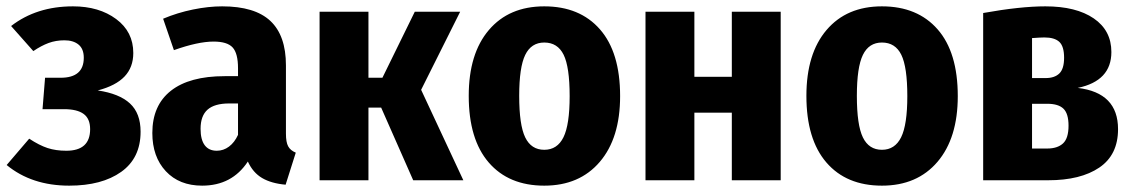

<svg xmlns="http://www.w3.org/2000/svg" viewBox="-20 -568 3572 605"><path d="M400 -401Q400 -356 372.5 -327Q345 -298 288 -283Q356 -273 389.5 -242Q423 -211 423 -153Q423 -70 362 -26.5Q301 17 198 17Q80 17 1 -48L72 -131Q104 -110 130 -101.5Q156 -93 189 -93Q264 -93 264 -161Q264 -194 243.5 -209Q223 -224 182 -224H114L122 -323H171Q244 -323 244 -386Q244 -414 227.5 -427.5Q211 -441 183 -441Q156 -441 133 -432.5Q110 -424 85 -407L15 -486Q95 -548 210 -548Q292 -548 346 -508Q400 -468 400 -401Z M912 -87 880 14Q835 10 806 -7Q777 -24 761 -59Q711 17 617 17Q545 17 502.5 -28.5Q460 -74 460 -149Q460 -236 518.5 -282Q577 -328 688 -328H730V-353Q730 -400 713 -418.5Q696 -437 653 -437Q604 -437 528 -410L494 -509Q539 -528 588 -538Q637 -548 680 -548Q783 -548 832 -502Q881 -456 881 -362V-147Q881 -120 888 -107Q895 -94 912 -87ZM730 -143V-242H702Q656 -242 634 -222.5Q612 -203 612 -162Q612 -128 625 -110.5Q638 -93 663 -93Q684 -93 701.5 -106Q719 -119 730 -143Z M1307 -285 1440 0H1282L1181 -229H1141V0H987V-531H1141V-323H1185L1287 -531H1430Z M1934 -265Q1934 -133 1870 -58Q1806 17 1695 17Q1583 17 1520 -56Q1457 -129 1457 -266Q1457 -399 1520.5 -473.5Q1584 -548 1695 -548Q1807 -548 1870.5 -475.5Q1934 -403 1934 -265ZM1616 -266Q1616 -174 1635 -135Q1654 -96 1695 -96Q1736 -96 1755.5 -135.5Q1775 -175 1775 -265Q1775 -357 1756 -395.5Q1737 -434 1695 -434Q1654 -434 1635 -395Q1616 -356 1616 -266Z M2286 -213H2168V0H2014V-531H2168V-326H2286V-531H2440V0H2286Z M2998 -265Q2998 -133 2934 -58Q2870 17 2759 17Q2647 17 2584 -56Q2521 -129 2521 -266Q2521 -399 2584.5 -473.5Q2648 -548 2759 -548Q2871 -548 2934.5 -475.5Q2998 -403 2998 -265ZM2680 -266Q2680 -174 2699 -135Q2718 -96 2759 -96Q2800 -96 2819.5 -135.5Q2839 -175 2839 -265Q2839 -357 2820 -395.5Q2801 -434 2759 -434Q2718 -434 2699 -395Q2680 -356 2680 -266Z M3503 -161Q3503 -80 3444 -40Q3385 0 3283 0H3078V-527Q3195 -548 3274 -548Q3371 -548 3426.5 -510Q3482 -472 3482 -404Q3482 -313 3376 -291Q3503 -276 3503 -161ZM3232 -448V-322H3275Q3303 -322 3318 -336.5Q3333 -351 3333 -386Q3333 -422 3318 -436Q3303 -450 3271 -450Q3260 -450 3232 -448ZM3347 -172Q3347 -210 3331 -225.5Q3315 -241 3280 -241H3232V-100H3280Q3312 -100 3329.5 -116Q3347 -132 3347 -172Z"/></svg>

Font: Fira Sans Condensed
Style: Bold
Weight: 700
Width: 3
Designer: bBox Type GmbH & Carrois Corporate GbR & Edenspiekermann AG
Foundry: bBox Type GmbH & Carrois Corporate GbR & Edenspiekermann AG
Version: Version 4.301